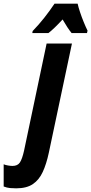

<svg xmlns="http://www.w3.org/2000/svg" viewBox="-146 -786 497 1046"><path d="M-58 240Q-75 240 -91.5 238.5Q-108 237 -126 230V109Q-117 113 -102.5 115.5Q-88 118 -78 118Q-50 118 -37.5 99Q-25 80 -15 35L108 -549H246L120 46Q107 107 87 150.5Q67 194 33 217Q-1 240 -58 240ZM32 -617Q65 -651 95 -689Q125 -727 151 -766H277Q281 -747 290 -720Q299 -693 310 -666Q321 -639 331 -619L328 -606H244Q222 -633 195 -680Q149 -630 118 -606H30Z"/></svg>

Font: Noto Sans ExtraCondensed ExtraBold
Style: Italic
Weight: 800
Width: 2
Italic angle: -12°
Designer: Monotype Design Team
Foundry: Monotype Imaging Inc.
Version: Version 2.013; ttfautohint (v1.8.4.7-5d5b)